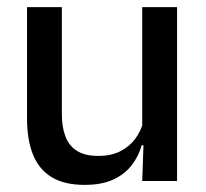

<svg xmlns="http://www.w3.org/2000/svg" viewBox="-20 -509 580 540"><path d="M154 -489V-187Q154 -152 163.8 -125.8Q173.5 -99.5 196 -85Q218.5 -70.5 256.5 -70.5Q292.5 -70.5 318.2 -83.5Q344 -96.5 360.5 -118.8Q377 -141 383.5 -168.5L399.5 -100.5H378.5Q370 -70 350.5 -44.5Q331 -19 298.5 -4Q266 11 218 11Q161 11 125.2 -10.8Q89.5 -32.5 72.8 -74.2Q56 -116 56 -176V-489ZM478 -489V0H380L384 -114.5L380 -120.5V-489Z"/></svg>

Font: Anek Bangla Medium Medium
Style: Regular
Weight: 500
Version: Version 1.003